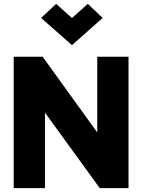

<svg xmlns="http://www.w3.org/2000/svg" viewBox="-20 -975 738 995"><path d="M497 0 148 -481 213 -499V0H51V-681H201L545 -204L484 -190V-681H646V0ZM353 -741 193 -882 271 -955 385 -853H321L435 -955L512 -882Z"/></svg>

Font: Gabarito ExtraBold
Style: Regular
Weight: 800
Designer: Leandro Assis / Alvaro Franca / Felipe Casaprima
Foundry: Naipe Foundry
Version: Version 1.000